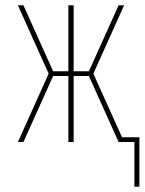

<svg xmlns="http://www.w3.org/2000/svg" viewBox="-20 -540 550 730"><path d="M491 170V0H431L318 -251H260V0H240V-251H182L69 0H48L165 -260L48 -520H69L182 -269H240V-520H260V-269H318L431 -520H452L335 -260L444 -18H510V170Z"/></svg>

Font: Iosevka Thin
Style: Regular
Weight: 100
Monospace: yes
Designer: Belleve Invis
Foundry: Belleve Invis
Version: Version 32.5.0; ttfautohint (v1.8.4)